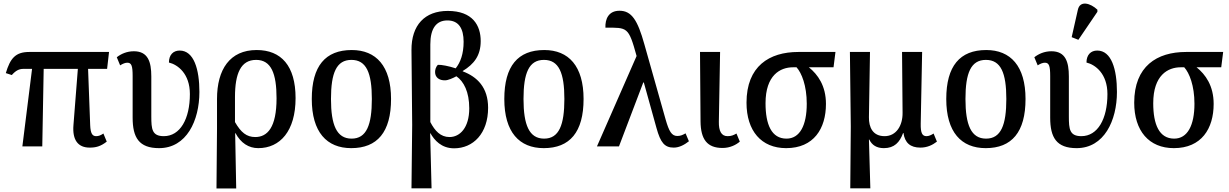

<svg xmlns="http://www.w3.org/2000/svg" viewBox="-20 -831 6979 1090"><path d="M107 0H220L228 -440H422L397 -121C390 -36 423 7 489 7C523 7 550 1 586 -27L567 -73C551 -62 539 -58 526 -58C505 -58 494 -72 492 -120L480 -440H588L599 -536H146C67 -536 38 -499 13 -416L47 -405C70 -431 89 -440 113 -440H162Z M883 10C1039 10 1112 -146 1112 -309C1112 -437 1081 -544 1000 -544C964 -544 939 -520 939 -476C989 -464 1058 -413 1058 -297C1058 -156 1003 -58 910 -58C843 -58 839 -98 839 -170V-397C839 -480 820 -540 740 -540C700 -540 667 -525 643 -506L662 -460C678 -470 691 -475 703 -475C727 -475 733 -456 733 -399V-163C733 -50 769 10 883 10Z M1209 239H1321L1315 -75H1317C1347 -19 1392 10 1446 10C1570 10 1658 -87 1658 -274C1658 -458 1576 -547 1437 -547C1285 -547 1212 -437 1212 -269V-102ZM1429 -53C1380 -53 1348 -79 1314 -138V-280C1314 -414 1347 -491 1434 -491C1520 -491 1550 -413 1550 -273C1550 -107 1498 -53 1429 -53Z M1974 10C2122 10 2200 -81 2200 -269C2200 -456 2115 -547 1977 -547C1827 -547 1750 -456 1750 -269C1750 -81 1835 10 1974 10ZM1976 -44C1891 -44 1859 -122 1859 -269C1859 -417 1890 -491 1975 -491C2060 -491 2091 -417 2091 -269C2091 -122 2061 -44 1976 -44Z M2316 238H2430L2422 -74H2424C2446 -35 2486 11 2558 11C2666 11 2751 -73 2751 -219C2751 -335 2689 -395 2607 -426V-428C2671 -467 2709 -515 2709 -598C2709 -686 2664 -769 2522 -769C2392 -769 2315 -689 2316 -546L2320 -122ZM2532 -53C2481 -53 2449 -88 2423 -138V-579C2423 -670 2457 -715 2520 -715C2584 -715 2612 -669 2612 -594C2612 -525 2594 -477 2567 -443C2528 -456 2486 -464 2466 -463C2453 -450 2450 -433 2450 -422C2450 -391 2474 -374 2507 -375C2523 -375 2551 -387 2571 -398C2613 -369 2644 -309 2644 -216C2644 -106 2591 -53 2532 -53Z M3067 10C3215 10 3293 -81 3293 -269C3293 -456 3208 -547 3070 -547C2920 -547 2843 -456 2843 -269C2843 -81 2928 10 3067 10ZM3069 -44C2984 -44 2952 -122 2952 -269C2952 -417 2983 -491 3068 -491C3153 -491 3184 -417 3184 -269C3184 -122 3154 -44 3069 -44Z M3369 0H3494L3632 -363H3635L3707 -104C3730 -21 3753 7 3805 7C3837 7 3867 -10 3891 -29L3872 -74C3856 -65 3844 -59 3825 -59C3793 -59 3778 -86 3759 -152L3638 -580C3600 -716 3566 -770 3497 -770C3435 -770 3415 -723 3417 -674C3542 -674 3548 -680 3594 -513Z M4082 9C4125 9 4159 -9 4180 -27L4161 -73C4143 -63 4132 -58 4110 -58C4075 -58 4060 -88 4061 -140L4068 -536H3954L3957 -142C3958 -39 3995 9 4082 9Z M4443 10C4600 10 4669 -101 4669 -241C4669 -344 4623 -408 4572 -449H4712L4723 -536H4512C4347 -536 4218 -455 4218 -248C4218 -88 4302 10 4443 10ZM4445 -44C4360 -44 4326 -124 4326 -245C4326 -404 4409 -449 4482 -449H4502C4531 -417 4560 -345 4560 -242C4560 -120 4521 -44 4445 -44Z M4807 238H4921L4913 -39H4915C4930 -7 4957 10 4998 10C5057 10 5088 -23 5107 -76H5109C5117 -20 5148 7 5205 7C5243 7 5273 -7 5299 -27L5280 -73C5267 -64 5252 -58 5240 -58C5216 -58 5206 -75 5207 -129L5215 -536H5101L5104 -191C5105 -118 5068 -58 5002 -58C4935 -58 4912 -108 4913 -166L4919 -536H4805L4810 -112Z M5576 10C5724 10 5802 -81 5802 -269C5802 -456 5717 -547 5579 -547C5429 -547 5352 -456 5352 -269C5352 -81 5437 10 5576 10ZM5578 -44C5493 -44 5461 -122 5461 -269C5461 -417 5492 -491 5577 -491C5662 -491 5693 -417 5693 -269C5693 -122 5663 -44 5578 -44Z M6102 -605 6210 -764V-776C6171 -813 6111 -831 6099 -775L6064 -620ZM6092 10C6248 10 6321 -146 6321 -309C6321 -437 6290 -544 6209 -544C6173 -544 6148 -520 6148 -476C6198 -464 6267 -413 6267 -297C6267 -156 6212 -58 6119 -58C6052 -58 6048 -98 6048 -170V-397C6048 -480 6029 -540 5949 -540C5909 -540 5876 -525 5852 -506L5871 -460C5887 -470 5900 -475 5912 -475C5936 -475 5942 -456 5942 -399V-163C5942 -50 5978 10 6092 10Z M6644 10C6801 10 6870 -101 6870 -241C6870 -344 6824 -408 6773 -449H6913L6924 -536H6713C6548 -536 6419 -455 6419 -248C6419 -88 6503 10 6644 10ZM6646 -44C6561 -44 6527 -124 6527 -245C6527 -404 6610 -449 6683 -449H6703C6732 -417 6761 -345 6761 -242C6761 -120 6722 -44 6646 -44Z"/></svg>

Font: Noto Serif SemiCondensed Medium
Style: Regular
Weight: 500
Width: 4
Designer: Monotype Design Team
Foundry: Monotype Imaging Inc.
Version: Version 2.014